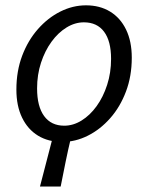

<svg xmlns="http://www.w3.org/2000/svg" viewBox="-20 -518 550 717"><path d="M212.1 12Q160.3 12 121.9 -11.5Q83.6 -34.9 62.4 -78.8Q41.2 -122.6 41.2 -183.4Q41.2 -252.6 62.8 -309.9Q84.5 -367.3 121.7 -409.4Q158.9 -451.6 205.3 -474.8Q251.7 -498.1 301.2 -498.1Q352.9 -498.1 391.3 -474.6Q429.7 -451.2 450.9 -407.3Q472.1 -363.5 472.1 -302.7Q472.1 -233.5 450.4 -176.2Q428.8 -118.8 391.6 -76.7Q354.4 -34.5 308 -11.3Q261.6 12 212.1 12ZM220 -48.6Q253.4 -48.6 284.7 -68Q316 -87.3 340.8 -121.6Q365.5 -155.8 380.1 -201.1Q394.8 -246.4 394.8 -298.2Q394.8 -364.6 368.6 -399.6Q342.5 -434.6 293.3 -434.6Q259.9 -434.6 228.6 -415.4Q197.2 -396.2 172.5 -362.3Q147.8 -328.5 133.1 -283.7Q118.5 -239 118.5 -187.9Q118.5 -120.6 144.8 -84.6Q171.1 -48.6 220 -48.6ZM129.3 178.5 181.9 -24.2 245.1 -3.9Q234 42.2 225.3 85Q216.5 127.7 206.6 178.5Z"/></svg>

Font: Source Sans Variable
Style: Italic
Weight: 200
Italic angle: -11°
Designer: Paul D. Hunt
Foundry: Adobe Systems Incorporated
Version: Version 3.006;hotconv 1.0.111;makeotfexe 2.5.65597